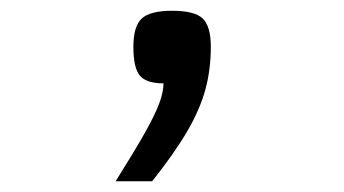

<svg xmlns="http://www.w3.org/2000/svg" viewBox="-20 -141 640 357"><path d="M195 196Q229 142 248.5 107.5Q268 73 276 51.5Q284 30 284 14Q252 14 240 -0.5Q228 -15 228 -54Q228 -92 243.5 -106.5Q259 -121 300 -121Q342 -121 357 -106.5Q372 -92 372 -54Q372 -12 362 25Q352 62 328.5 102.5Q305 143 263 196Z"/></svg>

Font: Victor Mono
Style: Regular
Weight: 400
Monospace: yes
Designer: Rune Bjørnerås
Version: Version 1.561;gftools[0.9.30]